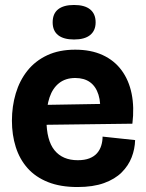

<svg xmlns="http://www.w3.org/2000/svg" viewBox="-20 -739 587 773"><path d="M292 14Q223 14 173 -6Q123 -26 91 -62Q59 -98 43.5 -147Q28 -196 28 -253Q28 -311 43.5 -363Q59 -415 90.5 -454.5Q122 -494 170 -516.5Q218 -539 283 -539Q346 -539 393 -517.5Q440 -496 469.5 -456Q499 -416 510 -361.5Q521 -307 513 -241L119 -236V-316L411 -321L382 -276Q387 -324 376.5 -357.5Q366 -391 342.5 -408Q319 -425 283 -425Q244 -425 218 -404.5Q192 -384 179.5 -347Q167 -310 167 -258Q167 -174 199.5 -134Q232 -94 293 -94Q321 -94 340 -101.5Q359 -109 370.5 -122Q382 -135 387.5 -152.5Q393 -170 393 -189L524 -175Q523 -139 510 -105.5Q497 -72 470 -45Q443 -18 399 -2Q355 14 292 14ZM278 -580Q236 -580 214 -597.5Q192 -615 192 -649Q192 -684 214 -701.5Q236 -719 278 -719Q321 -719 343 -701Q365 -683 365 -649Q365 -616 343 -598Q321 -580 278 -580Z"/></svg>

Font: Bricolage Grotesque 72pt
Style: Bold
Weight: 700
Designer: Mathieu Triay
Foundry: Atelier Triay
Version: Version 1.001;gftools[0.9.33.dev8+g029e19f]